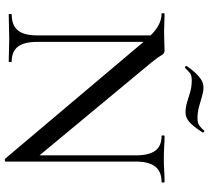

<svg xmlns="http://www.w3.org/2000/svg" viewBox="-55 -770 840 770"><g transform="rotate(90 365.0 -385.0)"><path d="M122 -114V-602L148 -600V-114Q148 -62 167 -37Q186 -12 227 -12Q229 -12 229 -6Q229 0 227 0Q206 0 184.5 -1Q163 -2 136 -2Q110 -2 85 -1Q60 0 38 0Q36 0 36 -6Q36 -12 38 -12Q82 -12 102 -37Q122 -62 122 -114ZM628 13Q628 15 623.5 15.5Q619 16 617 15L146 -543Q111 -584 85.5 -598.5Q60 -613 35 -613Q33 -613 33 -619Q33 -625 35 -625Q54 -625 73 -624Q92 -623 108 -623Q132 -623 152 -624Q172 -625 182 -625Q195 -625 201 -613.5Q207 -602 230 -573L620 -103ZM628 -510V13L603 -18V-510Q603 -562 584.5 -587.5Q566 -613 525 -613Q523 -613 523 -619Q523 -625 525 -625Q546 -625 568 -623.5Q590 -622 616 -622Q641 -622 665 -623.5Q689 -625 710 -625Q712 -625 712 -619Q712 -613 710 -613Q668 -613 648 -587.5Q628 -562 628 -510ZM454 -757Q473 -757 483.5 -764.5Q494 -772 504 -784Q506 -786 509.5 -782.5Q513 -779 511 -777Q484 -736 467 -722.5Q450 -709 431 -709Q410 -709 389.5 -715.5Q369 -722 348 -728Q327 -734 302 -734Q281 -734 272 -726Q263 -718 252 -707Q250 -706 246.5 -708.5Q243 -711 245 -714Q253 -726 266.5 -742Q280 -758 296 -769.5Q312 -781 330 -781Q347 -781 366.5 -775Q386 -769 408.5 -763Q431 -757 454 -757Z"/></g></svg>

Font: Cormorant Medium
Style: Regular
Weight: 500
Designer: Christian Thalmann (Catharsis Fonts)
Foundry: Catharsis Fonts
Version: Version 4.000